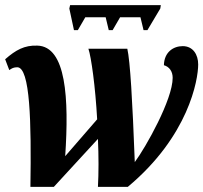

<svg xmlns="http://www.w3.org/2000/svg" viewBox="-21 -725 789 745"><path d="M266 -608H281L310 -658H389L401 -608H416L445 -658H524L536 -608H551L601 -692L603 -705H251L248 -692ZM97 0H188L359 -186C362 -119 362 -54 359 0H475C711 -197 748 -415 748 -475C748 -513 728 -546 688 -546C652 -546 616 -523 615 -472C636 -466 649 -448 649 -423C649 -339 545 -154 502 -96C493 -335 484 -488 473 -536H322C333 -504 349 -389 356 -262L232 -119C247 -343 236 -545 124 -548C74 -550 40 -531 -1 -495L15 -453C25 -460 32 -464 46 -464C96 -464 101 -251 97 0Z"/></svg>

Font: Noto Serif Condensed Black
Style: Italic
Weight: 900
Width: 3
Italic angle: -12°
Designer: Monotype Design Team
Foundry: Monotype Imaging Inc.
Version: Version 2.013